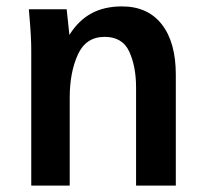

<svg xmlns="http://www.w3.org/2000/svg" viewBox="-20 -579 640 599"><path d="M72 -525.5 70 -550H188L196.5 -470Q224.5 -515 264.8 -537Q305 -559 360.5 -559Q441 -559 484.8 -503Q528.5 -447 528.5 -346V0H404.5V-306Q404.5 -372 383.2 -418Q362 -464 306.5 -464Q248 -464 222.8 -408.5Q197.5 -353 197.5 -274V0H77.5V-422Q77.5 -464 72 -525.5Z"/></svg>

Font: JuliaMono
Style: Bold
Weight: 700
Monospace: yes
Designer: cormullion
Foundry: corm
Version: Version 0.055; ttfautohint (v1.8.4)